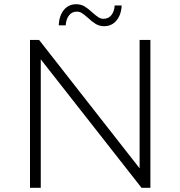

<svg xmlns="http://www.w3.org/2000/svg" viewBox="-20 -889 854 909"><path d="M692 -700V0H650L173 -608V0H122V-700H165L641 -92V-700ZM473 -765Q451 -765 433.5 -775.5Q416 -786 397 -804Q380 -819 368.5 -826.5Q357 -834 344 -834Q321 -834 307 -816.5Q293 -799 291 -769H258Q260 -814 282 -841.5Q304 -869 341 -869Q363 -869 380.5 -858.5Q398 -848 417 -830Q434 -815 445.5 -807.5Q457 -800 470 -800Q493 -800 507 -817Q521 -834 523 -863H556Q554 -819 531.5 -792Q509 -765 473 -765Z"/></svg>

Font: Hilab Light
Style: Regular
Weight: 300
Designer: Cristianderson Lima
Foundry: Cristianderson
Version: Version 1.0